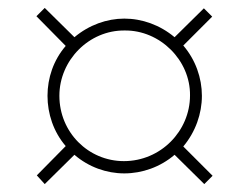

<svg xmlns="http://www.w3.org/2000/svg" viewBox="-20 -596 602 485"><path d="M421 -205 496 -131 517 -152 443 -226C474 -263 490 -309 490 -354C490 -399 474 -445 443 -481L516 -554L495 -575L421 -502C384 -533 339 -549 294 -549C250 -549 205 -533 168 -502L93 -576L72 -555L146 -480C115 -444 100 -399 100 -354C100 -309 115 -263 146 -227L73 -153L93 -131L168 -205C204 -174 249 -158 294 -158C339 -158 385 -174 421 -205ZM293 -189C203 -189 130 -262 130 -354C130 -444 205 -520 295 -519C384 -520 461 -444 460 -355C460 -265 386 -189 293 -189Z"/></svg>

Font: Noto Sans SemiCondensed ExtraLight
Style: Italic
Weight: 200
Width: 4
Italic angle: -12°
Designer: Monotype Design Team
Foundry: Monotype Imaging Inc.
Version: Version 2.013